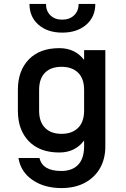

<svg xmlns="http://www.w3.org/2000/svg" viewBox="-20 -805 640 977"><path d="M293 152Q205 152 145 110.5Q85 69 74 -1H181Q196 65 292 65Q348 65 378 33Q408 1 408 -61V-90Q362 -29 282 -29Q182 -29 126.5 -86.5Q71 -144 71 -241V-348Q71 -445 126.5 -502.5Q182 -560 282 -560Q362 -560 408 -500V-550H516V-61Q516 4 488.5 51.5Q461 99 411 125.5Q361 152 293 152ZM179 -242Q179 -185 209 -154.5Q239 -124 293 -124Q347 -124 377.5 -154.5Q408 -185 408 -242V-347Q408 -405 377.5 -435Q347 -465 293 -465Q239 -465 209 -435Q179 -405 179 -347ZM297 -639Q222 -639 176 -679Q130 -719 130 -785H214Q214 -749 236.5 -727Q259 -705 296 -705Q334 -705 357 -727Q380 -749 380 -785H465Q465 -719 418.5 -679Q372 -639 297 -639Z"/></svg>

Font: Tiny SemiBold
Style: Regular
Weight: 600
Designer: Philipp Nurullin, Konstantin Bulenkov
Foundry: JetBrains
Version: Version 2.251; ttfautohint (v1.8.4.7-5d5b)